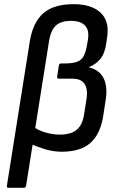

<svg xmlns="http://www.w3.org/2000/svg" viewBox="-20 -715 575 920"><path d="M21 185Q11 185 13 175L123 -518Q138 -608 187.5 -651.5Q237 -695 333 -695Q417 -695 460.5 -655.5Q504 -616 494 -542L490 -513Q483 -460 461.5 -433.5Q440 -407 407 -394V-392Q456 -380 476 -341Q496 -302 487 -240L474 -156Q460 -71 412.5 -29.5Q365 12 276 12Q234 12 192.5 -1Q151 -14 125 -27L137 -110Q163 -90 198.5 -80Q234 -70 266 -70Q320 -70 347.5 -93Q375 -116 383 -167L393 -231Q400 -269 394 -292.5Q388 -316 371.5 -327Q355 -338 328 -338H262Q252 -338 254 -349L262 -401Q264 -411 272 -411H289Q328 -411 349.5 -419Q371 -427 381.5 -447.5Q392 -468 398 -505L401 -523Q409 -569 388 -592Q367 -615 320 -615Q271 -615 247.5 -592.5Q224 -570 216 -524L105 175Q103 185 93 185Z"/></svg>

Font: Sofia Sans Medium
Style: Italic
Weight: 500
Italic angle: -9°
Version: Version 4.101